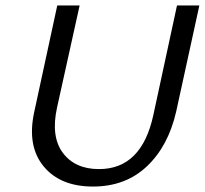

<svg xmlns="http://www.w3.org/2000/svg" viewBox="-20 -678 751 704"><path d="M321 6Q201 6 140 -68Q79 -142 105 -265L190 -658H272L189 -283Q166 -177 210.5 -117.5Q255 -58 343 -58Q499 -58 542 -255L629 -658H711L626 -269Q597 -142 518.5 -68Q440 6 321 6Z"/></svg>

Font: EauTestInfant Medium
Style: Italic
Weight: 500
Italic angle: -12°
Designer: Christian Thalmann (Catharsis Fonts)
Version: Version 0.001;PS 000.001;hotconv 1.0.88;makeotf.lib2.5.64775